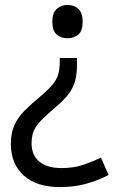

<svg xmlns="http://www.w3.org/2000/svg" viewBox="-20 -566 474 778"><path d="M292 -304Q292 -267 284.5 -239Q277 -211 259 -186.5Q241 -162 208 -134Q170 -102 148 -79.5Q126 -57 117 -36Q108 -15 108 15Q108 63 139.5 89Q171 115 229 115Q279 115 317 102Q355 89 389 73L420 143Q380 164 331.5 178Q283 192 223 192Q128 192 76 145Q24 98 24 17Q24 -28 38.5 -59.5Q53 -91 79.5 -117.5Q106 -144 142 -174Q176 -203 193 -223.5Q210 -244 216 -265Q222 -286 222 -314V-331H292ZM315 -478Q315 -441 297.5 -426Q280 -411 253 -411Q228 -411 210 -426Q192 -441 192 -478Q192 -514 210 -530Q228 -546 253 -546Q280 -546 297.5 -530Q315 -514 315 -478Z"/></svg>

Font: Noto Sans Old Italic
Style: Regular
Weight: 400
Designer: Monotype Design Team
Foundry: Monotype Imaging Inc.
Version: Version 2.003; ttfautohint (v1.8.4.7-5d5b)